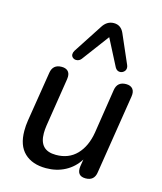

<svg xmlns="http://www.w3.org/2000/svg" viewBox="-116 -853 797 947"><g transform="rotate(15 283.0 -380.0)"><path d="M58 -142Q58 -169 62 -194L103 -450Q110 -494 155 -494Q175 -494 186 -484Q197 -474 197 -455Q197 -446 196 -442L157 -194Q154 -173 154 -155Q154 -111 175 -89Q196 -67 239 -67Q304 -67 344.5 -109Q385 -151 397 -224L432 -450Q439 -494 484 -494Q507 -494 518 -480.5Q529 -467 525 -442L461 -38Q455 7 410 7Q364 7 370 -43L376 -80Q349 -37 305.5 -14Q262 9 208 9Q138 9 98 -29Q58 -67 58 -142ZM467 -572Q467 -560 458 -552Q449 -544 438 -544Q422 -544 413 -560L343 -696L240 -558Q230 -545 214 -545Q204 -545 196.5 -551.5Q189 -558 189 -568Q189 -577 195 -587L290 -733Q312 -769 348 -769Q384 -769 400 -733L464 -586Q467 -579 467 -572Z"/></g></svg>

Font: SN Pro
Style: Italic
Weight: 400
Italic angle: -9°
Designer: Tobias Whetton
Foundry: Supernotes
Version: Version 1.003